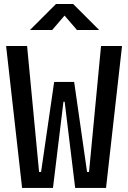

<svg xmlns="http://www.w3.org/2000/svg" viewBox="-20 -918 626 938"><path d="M87.9 0 9.8 -693.4H112.3L170.9 -78.1H180.7L244.6 -517.6H342.3L405.3 -78.1H415L473.6 -693.4H576.2L498 0H347.2L295.9 -420.9H290L238.8 0ZM126.5 -771.5 253.4 -898.4H337.4L464.4 -771.5H356L295.4 -841.8L234.9 -771.5Z"/></svg>

Font: Cascadia Mono PL
Style: Regular
Weight: 400
Monospace: yes
Designer: Aaron Bell
Foundry: Saja Typeworks
Version: Version 2404.023; ttfautohint (v1.8.4)